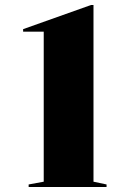

<svg xmlns="http://www.w3.org/2000/svg" viewBox="-20 -744 516 764"><path d="M94 0V-10L154 -21V-618H72V-628L342 -724H352V-21L404 -10V0Z"/></svg>

Font: Kalnia SemiBold
Style: Regular
Weight: 600
Designer: Frida Medrano
Foundry: Frida Medrano
Version: Version 1.105